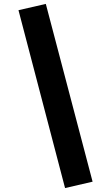

<svg xmlns="http://www.w3.org/2000/svg" viewBox="-20 -836 560 968"><path d="M73.2 -784.6 211 -816.3 446.8 80 308 112.1Z"/></svg>

Font: Fira Sans Variable
Style: Regular
Weight: 400
Designer: Carrois Corporate & Edenspiekermann AG
Foundry: Carrois Corporate GbR & Edenspiekermann AG
Version: Version 4.202